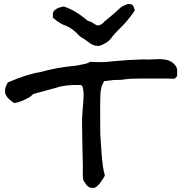

<svg xmlns="http://www.w3.org/2000/svg" viewBox="-20 -897 897 944"><path d="M434 26Q413 30 393 -6Q386 -12 387 -51.5Q388 -91 387 -97Q387 -116 384.5 -217Q382 -318 385 -333Q385 -347 388 -377.5Q391 -408 391 -432Q391 -456 385 -473Q380 -478 378 -479Q298 -481 258 -466L144 -435Q128 -419 119 -416Q84 -396 50 -390Q1 -422 5 -451Q3 -465 19 -492Q118 -534 176 -542Q260 -566 353 -574Q358 -575 374.5 -578Q391 -581 402.5 -584Q414 -587 423 -593Q426 -593 439.5 -592.5Q453 -592 465 -591.5Q477 -591 495 -592Q500 -592 556.5 -597.5Q613 -603 686 -605Q701 -603 738.5 -605.5Q776 -608 801.5 -602Q827 -596 844 -573Q849 -566 850.5 -557Q852 -548 851 -540Q850 -532 851 -523Q850 -521 845 -516Q840 -511 838 -510Q814 -511 733.5 -511Q653 -511 629 -510Q617 -510 595.5 -507Q574 -504 562 -504H543Q538 -504 533 -503L502 -499Q497 -498 492 -498Q477 -471 478 -463Q472 -455 472.5 -350.5Q473 -246 473 -238Q474 -227 479 -149.5Q484 -72 495 -37V-34Q493 -25 469 7Q466 10 460 16Q454 22 453 22.5Q452 23 445.5 26Q439 29 434 26ZM464 -671Q437 -671 415 -690Q394 -706 373 -718Q340 -755 308 -769Q275 -779 240 -810V-832Q246 -857 294 -865Q352 -846 412 -794Q424 -793 439 -782.5Q454 -772 460 -772Q467 -771 477.5 -777Q488 -783 493 -791L522 -815Q537 -826 572 -859L584 -867Q602 -877 612 -877Q627 -877 632 -872Q637 -867 643 -846Q611 -798 577 -765Q543 -732 527 -710Q518 -696 497 -684Q476 -672 464 -671Z"/></svg>

Font: Excalifont
Style: Regular
Weight: 400
Designer: Your Own Font Foundry (Virgil); Ján Filípek / DizajnDesign (Excalifont, modifications)
Foundry: Your Own Font Foundry (Virgil); Ján Filípek / DizajnDesign (Excalifont, modifications)
Version: Version 1.000;Glyphs 3.2 (3227)